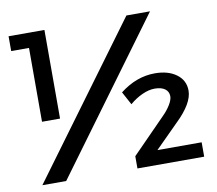

<svg xmlns="http://www.w3.org/2000/svg" viewBox="-78 -791 994 881"><g transform="rotate(-10 419.5 -350.0)"><path d="M99 -631H16V-700H183V-287H99ZM565 -700H675L161 0H50ZM786 -311Q786 -252 706 -175L598 -67H804V0H493V-57L650 -217Q672 -239 685.5 -261.5Q699 -284 699 -300Q699 -322 682 -334.5Q665 -347 634 -347Q607 -347 576 -333Q545 -319 517 -295L484 -356Q561 -416 647 -416Q709 -416 747.5 -387.5Q786 -359 786 -311Z"/></g></svg>

Font: Sapa
Style: Regular
Weight: 400
Version: Version 1.20 June 8, 2016